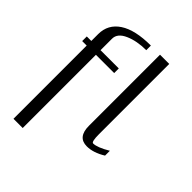

<svg xmlns="http://www.w3.org/2000/svg" viewBox="-263 -888 1235 1235"><g transform="rotate(45 354.0 -271.0)"><path d="M375 -750Q375 -750 375 -708Q291 -708 229 -680.7Q167 -653.3 167 -604.5V-500H333V-458H167V208H83V-458H42V-500H83V-562.5Q83 -651.4 157.7 -700.7Q232.4 -750 375 -750ZM542 -750V-110.4Q542 -42 557.6 -42Q594.7 -42 667 -85V-41Q600.6 0 542 0Q458 0 458 -103.5V-750Z"/></g></svg>

Font: okolaks
Style: Regular
Weight: 500
Version: Version 000.6.0